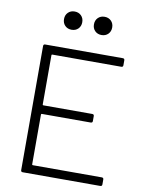

<svg xmlns="http://www.w3.org/2000/svg" viewBox="-97 -969 772 1036"><g transform="rotate(10 289.0 -451.5)"><path d="M526 -653H148Q144 -653 144 -649V-379Q144 -375 148 -375H416Q426 -375 426 -365V-338Q426 -328 416 -328H148Q144 -328 144 -324V-51Q144 -47 148 -47H526Q536 -47 536 -37V-10Q536 0 526 0H101Q91 0 91 -10V-690Q91 -700 101 -700H526Q536 -700 536 -690V-663Q536 -653 526 -653ZM341 -853Q341 -875 355 -889Q369 -903 391 -903Q413 -903 427 -889Q441 -875 441 -853Q441 -831 427 -817Q413 -803 391 -803Q369 -803 355 -817Q341 -831 341 -853ZM177 -853Q177 -875 191 -889Q205 -903 227 -903Q249 -903 263 -889Q277 -875 277 -853Q277 -831 263 -817Q249 -803 227 -803Q205 -803 191 -817Q177 -831 177 -853Z"/></g></svg>

Font: Barlow Light
Style: Regular
Weight: 300
Designer: Jeremy Tribby
Foundry: Tribby Type
Version: Version 1.422